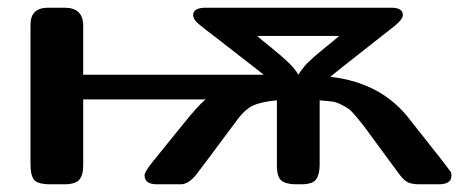

<svg xmlns="http://www.w3.org/2000/svg" viewBox="-20 -478 1227 498"><path d="M59.1 -53.2V-414.1Q59.1 -458 105 -458H147.9Q195.8 -458 195.8 -411.1V-284.2H664.1Q619.1 -319.3 560.1 -365.2Q501 -410.2 491 -419.7Q481 -429.2 481 -439Q481 -458 514.2 -458H995.1Q1024.9 -458 1024.9 -439Q1024.9 -427.7 1002.9 -410.2Q847.2 -288.1 836.9 -278.8Q969.7 -263.7 1043 -168Q1044.9 -165 1045.9 -164.1Q1147 -37.1 1149.9 -30.8Q1150.9 -27.8 1150.9 -22Q1150.9 0 1118.2 0H1067.9Q1047.9 0 1036.9 -5.6Q1025.9 -11.2 1012.2 -30.8Q992.2 -57.6 966.1 -93.3Q939.9 -128.9 930.9 -141.4Q921.9 -153.8 906.5 -172.4Q891.1 -190.9 884.5 -195.6Q877.9 -200.2 864.5 -207Q851.1 -213.9 840.1 -214.8Q829.1 -215.8 809.1 -217.8V-49.8Q809.1 -25.9 800 -12.9Q791 0 761.2 0H748Q723.1 0 710.7 -9Q698.2 -18.1 698.2 -48.8V-217.8Q657.2 -213.9 636.7 -204.3Q616.2 -194.8 598.1 -170.9Q490.2 -25.9 488.8 -24.9Q469.7 -1 450.2 0Q446.3 0 437 0H387.2Q355 0 355 -22.9V-23.9Q355 -31.7 375 -57.1Q380.9 -64.9 399.9 -87.9Q430.7 -126 454.1 -154.8Q492.2 -202.6 513.2 -220.2H195.8V-48.8Q195.8 -23.9 185.8 -12Q175.8 0 147 0H110.8Q78.6 0 68.8 -11.2Q59.1 -22.5 59.1 -53.2ZM647 -384.8Q656.7 -376 682.9 -355Q709 -334 727.1 -316.9Q745.1 -299.8 753.9 -284.2Q755.9 -288.1 758.5 -291.5Q761.2 -294.9 763.7 -298.3Q766.1 -301.8 770 -306.4Q773.9 -311 776.9 -314Q779.8 -316.9 786.4 -323Q793 -329.1 796.9 -332.5Q800.8 -335.9 809.8 -343.5Q818.8 -351.1 824.5 -355.5Q830.1 -359.9 841.6 -369.4Q853 -378.9 859.9 -384.8Z"/></svg>

Font: CMU Sans Serif
Style: Bold
Weight: 700
Version: Version 0.7.0